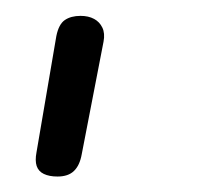

<svg xmlns="http://www.w3.org/2000/svg" viewBox="-20 -84 261 242"><path d="M52.5 138.5Q42 138.5 35.2 135.2Q28.5 132 26.2 125.2Q24 118.5 26 108L51 -38.5Q54 -53.5 61.8 -58.8Q69.5 -64 81.5 -64Q91.5 -64 98.5 -60.2Q105.5 -56.5 109 -49.2Q112.5 -42 110.5 -31.5L83 110.5Q80.5 124.5 73.2 131.5Q66 138.5 52.5 138.5Z"/></svg>

Font: Edu AU VIC WA NT Pre
Style: Regular
Weight: 400
Designer: Tina and Corey Anderson, Eben Sorkin, Mirko Velimirovic
Foundry: Google for Education
Version: Version 1.001